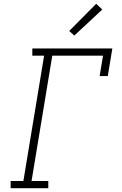

<svg xmlns="http://www.w3.org/2000/svg" viewBox="-20 -990 640 1010"><path d="M36 0V-38H103L212 -697H150V-735H571L547 -590H504L522 -697H255L146 -38H234V0ZM371 -803 344 -827 486 -970 518 -940Z"/></svg>

Font: Iosevka Curly Slab XLtExObl
Style: Regular
Weight: 200
Width: 7
Italic angle: -9°
Monospace: yes
Designer: Belleve Invis
Foundry: Belleve Invis
Version: Version 11.0.0; ttfautohint (v1.8.3)